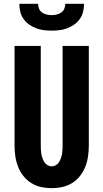

<svg xmlns="http://www.w3.org/2000/svg" viewBox="-20 -975 540 1003"><path d="M250 8Q222 8 194.5 2Q167 -4 143 -19Q119 -34 101.5 -56.5Q84 -79 74 -105Q64 -131 60 -159Q56 -187 56 -215V-735H193V-215Q193 -204 193.5 -192.5Q194 -181 196 -170Q198 -159 202 -148Q206 -137 212 -127.5Q218 -118 228.5 -112Q239 -106 250 -106Q261 -106 271.5 -112Q282 -118 288 -127.5Q294 -137 298 -148Q302 -159 304 -170Q306 -181 306.5 -192.5Q307 -204 307 -215V-735H444V-215Q444 -187 440 -159Q436 -131 426 -105Q416 -79 398.5 -56.5Q381 -34 357 -19Q333 -4 305.5 2Q278 8 250 8ZM250 -815Q229 -815 208.5 -817.5Q188 -820 168.5 -827.5Q149 -835 132 -847Q115 -859 103 -876Q91 -893 86 -913.5Q81 -934 81 -955H179Q179 -942 184 -929.5Q189 -917 200 -909.5Q211 -902 224 -899Q237 -896 250 -896Q263 -896 276 -899Q289 -902 300 -909.5Q311 -917 316 -929.5Q321 -942 321 -955H419Q419 -934 414 -913.5Q409 -893 397 -876Q385 -859 368 -847Q351 -835 331.5 -827.5Q312 -820 291.5 -817.5Q271 -815 250 -815Z"/></svg>

Font: Iosevka Curly Heavy
Style: Regular
Weight: 900
Monospace: yes
Designer: Belleve Invis
Foundry: Belleve Invis
Version: Version 22.1.2; ttfautohint (v1.8.4)